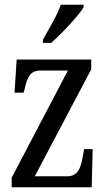

<svg xmlns="http://www.w3.org/2000/svg" viewBox="-20 -786 448 806"><path d="M160 -619V-606H195C243 -649 311 -721 331 -756V-766H235C220 -721 188 -670 160 -619ZM29 0H365L369 -160H333L328 -132C319 -75 304 -46 262 -46H126L363 -495V-536H50L41 -397H79L83 -411C95 -463 106 -490 152 -490H265L29 -40Z"/></svg>

Font: Noto Serif Georgian ExtraCondensed
Style: Regular
Weight: 400
Width: 2
Designer: Monotype Design Team, Akaki Razmadze
Foundry: Google LLC
Version: Version 2.003